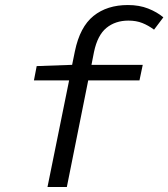

<svg xmlns="http://www.w3.org/2000/svg" viewBox="-20 -744 670 764"><path d="M169 0 255 -424H115L126 -481L267 -486L278 -540Q298 -637 352 -680.5Q406 -724 489 -724Q534 -724 569.5 -710Q605 -696 630 -675L593 -626Q570 -643 546 -652.5Q522 -662 491 -662Q439 -662 403.5 -633Q368 -604 354 -537L344 -486H548L535 -424H331L246 0Z"/></svg>

Font: Source Code Pro
Style: Italic
Weight: 400
Italic angle: -11°
Monospace: yes
Designer: Paul D. Hunt, Teo Tuominen
Foundry: Adobe Systems Incorporated
Version: Version 1.050;PS 1.000;hotconv 16.6.51;makeotf.lib2.5.65220